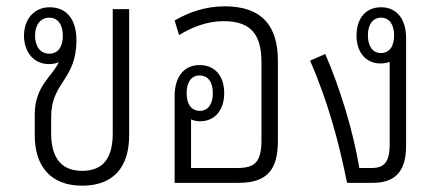

<svg xmlns="http://www.w3.org/2000/svg" viewBox="-20 -579 1383 608"><path d="M240 9C338 9 389 -48 389 -151V-550H337V-157C337 -85 312 -38 240 -38C164 -38 142 -93 142 -157V-209C142 -319 222 -325 222 -452C222 -514 194 -556 137 -556C88 -556 56 -518 56 -466C56 -413 88 -376 135 -376C146 -376 157 -378 166 -382C147 -338 90 -308 90 -216V-150C90 -57 137 9 240 9ZM136 -409C108 -409 91 -432 91 -466C91 -500 108 -523 136 -523C164 -523 179 -500 179 -466C179 -431 164 -409 136 -409Z M860 -387C860 -494 812 -559 692 -559C632 -559 579 -541 533 -514L547 -468C590 -494 637 -512 688 -512C780 -512 808 -464 808 -380V-136C808 -67 788 -47 732 -47H585V-201C593 -197 603 -195 614 -195C660 -195 690 -230 690 -284C690 -338 661 -373 612 -373C563 -373 533 -336 533 -275V0H736C829 0 860 -45 860 -133ZM613 -228C586 -228 571 -249 571 -284C571 -319 586 -340 612 -340C639 -340 654 -319 654 -284C654 -250 639 -228 613 -228Z M1266 -118V-458C1266 -519 1236 -556 1187 -556C1138 -556 1109 -521 1109 -466C1109 -413 1139 -378 1185 -378C1196 -378 1206 -380 1214 -383V-123C1214 -64 1196 -47 1156 -47H1118C1097 -169 1057 -299 1010 -408L962 -387C1018 -258 1053 -130 1079 0H1160C1236 0 1266 -41 1266 -118ZM1186 -411C1160 -411 1145 -433 1145 -467C1145 -501 1160 -523 1187 -523C1213 -523 1228 -501 1228 -467C1228 -432 1213 -411 1186 -411Z"/></svg>

Font: Noto Sans Thai Looped Condensed Light
Style: Regular
Weight: 300
Width: 3
Designer: Sasikarn Vongin, Ben Mitchell
Foundry: The Fontpad Ltd
Version: Version 1.001